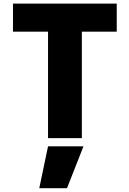

<svg xmlns="http://www.w3.org/2000/svg" viewBox="-20 -752 702 1048"><path d="M242.2 46.9H435.5L345.7 275.4H194.3ZM617.2 -732.4V-579.1H426.8V2H242.2V-579.1H50.8V-732.4Z"/></svg>

Font: Gen Shin Gothic Heavy
Style: Bold
Weight: 900
Designer: [Source Han Sans]
Ryoko NISHIZUKA  (kana & ideographs); Paul D. Hunt (Latin, Greek & Cyrillic); Wenlong ZHANG  (bopomofo
Version: Version 1.002.20150607